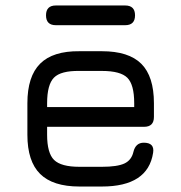

<svg xmlns="http://www.w3.org/2000/svg" viewBox="-20 -681 662 701"><path d="M184 -589Q148 -589 148 -625Q148 -661 184 -661H437Q473 -661 473 -625Q473 -589 437 -589ZM270 0Q173 0 126.5 -46Q80 -92 80 -189V-304Q80 -402 126.5 -448.5Q173 -495 270 -494H352Q450 -494 496 -448Q542 -402 542 -304V-254Q542 -218 506 -218H152V-189Q152 -122 177.5 -97Q203 -72 270 -72H352Q408 -72 434 -84Q460 -96 467 -126Q475 -160 505 -160Q545 -160 539 -123Q520 0 352 0ZM270 -422Q202 -423 177 -397.5Q152 -372 152 -304V-290H470V-304Q470 -372 445 -397Q420 -422 352 -422Z"/></svg>

Font: Jura SemiBold
Style: Regular
Weight: 600
Designer: Daniel Johnson, Alexei Vanyashin
Foundry: Daniel Johnson
Version: Version 5.103